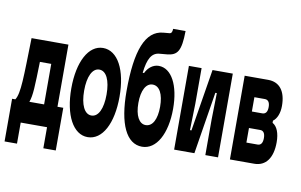

<svg xmlns="http://www.w3.org/2000/svg" viewBox="-97 -1055 2193 1400"><g transform="rotate(10 1000.0 -355.0)"><path d="M102 156V0H297V156H389V-160H346V-620H73C66 -330 67 -210 34 -160H10V156ZM138 -160C157 -211 158 -276 163 -460H247V-160Z M600 20C709 20 779 -112 779 -310C779 -508 709 -640 600 -640C493 -640 422 -508 422 -310C422 -112 493 20 600 20ZM600 -140C549 -140 517 -205 517 -310C517 -415 549 -480 600 -480C652 -480 683 -415 683 -310C683 -205 652 -140 600 -140Z M1003 20C1109 20 1179 -106 1179 -292C1179 -465 1117 -582 1022 -582C982 -582 945 -555 925 -512H915C927 -619 955 -665 1011 -670L1067 -675C1143 -683 1168 -717 1170 -866H1078C1077 -841 1071 -831 1056 -830L1011 -826C882 -814 822 -665 822 -360C822 -117 887 20 1003 20ZM1002 -140C953 -140 922 -197 922 -290C922 -383 953 -440 1002 -440C1053 -440 1083 -383 1083 -290C1083 -197 1053 -140 1002 -140Z M1388 0 1462 -460H1473L1469 -264V0H1563V-620H1413L1338 -160H1327L1332 -356V-620H1238V0Z M1831 0C1916 0 1965 -66 1965 -182C1965 -249 1946 -298 1911 -317V-333C1940 -354 1957 -397 1957 -450C1957 -559 1910 -620 1825 -620H1651V0ZM1748 -478H1825C1850 -478 1863 -460 1863 -425C1863 -390 1850 -372 1825 -372H1748ZM1748 -250H1831C1855 -250 1868 -232 1868 -196C1868 -160 1855 -142 1831 -142H1748Z"/></g></svg>

Font: Yard Headline
Style: Regular
Weight: 400
Monospace: yes
Designer: Roman Shamin
Foundry: Evil Martians
Version: Version 1.000